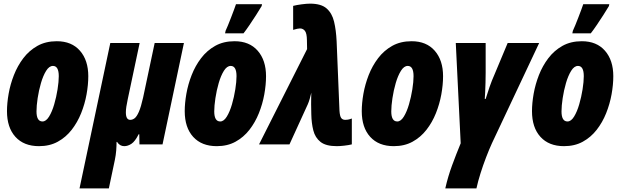

<svg xmlns="http://www.w3.org/2000/svg" viewBox="-20 -788 3385 1048"><path d="M192.9 9.8Q110.4 9.8 64.2 -41Q18.1 -91.8 18.1 -181.2Q18.1 -224.6 27.1 -276.1Q36.1 -327.6 55.9 -378.2Q75.7 -428.7 107.4 -470.5Q139.2 -512.2 184.3 -537.6Q229.5 -563 290 -563Q371.1 -563 416.5 -511Q461.9 -459 461.9 -372.1Q461.9 -325.2 452.4 -272.7Q442.9 -220.2 422.9 -170.2Q402.8 -120.1 371.1 -79.3Q339.4 -38.6 295.2 -14.4Q251 9.8 192.9 9.8ZM211.9 -125Q231.4 -125 247.8 -151.6Q264.2 -178.2 275.9 -218.5Q287.6 -258.8 294.2 -300.5Q300.8 -342.3 300.8 -372.1Q300.8 -428.2 269 -428.2Q248.5 -428.2 231.9 -401.6Q215.3 -375 203.6 -334.7Q191.9 -294.4 185.5 -252.4Q179.2 -210.4 179.2 -180.2Q179.2 -125 211.9 -125Z M414.1 240.2 582 -553.2H742.2L677.2 -246.1Q672.4 -223.6 669.7 -206.1Q667 -188.5 667 -174.8Q667 -133.8 690.9 -133.8Q703.1 -133.8 714.6 -142.3Q726.1 -150.9 737.8 -177.2Q749.5 -203.6 761.2 -255.9L824.2 -553.2H983.9L867.2 0H741.2L740.2 -55.2H736.8Q717.3 -16.1 697.5 -3.2Q677.7 9.8 658.2 9.8Q633.8 9.8 619.1 -13.2H616.2Q616.2 8.8 614.3 33.7Q612.3 58.6 606.9 85L574.2 240.2Z M1163.1 9.8Q1080.6 9.8 1034.4 -41Q988.3 -91.8 988.3 -181.2Q988.3 -224.6 997.3 -276.1Q1006.3 -327.6 1026.1 -378.2Q1045.9 -428.7 1077.6 -470.5Q1109.4 -512.2 1154.5 -537.6Q1199.7 -563 1260.3 -563Q1341.3 -563 1386.7 -511Q1432.1 -459 1432.1 -372.1Q1432.1 -325.2 1422.6 -272.7Q1413.1 -220.2 1393.1 -170.2Q1373 -120.1 1341.3 -79.3Q1309.6 -38.6 1265.4 -14.4Q1221.2 9.8 1163.1 9.8ZM1182.1 -125Q1201.7 -125 1218 -151.6Q1234.4 -178.2 1246.1 -218.5Q1257.8 -258.8 1264.4 -300.5Q1271 -342.3 1271 -372.1Q1271 -428.2 1239.3 -428.2Q1218.8 -428.2 1202.1 -401.6Q1185.5 -375 1173.8 -334.7Q1162.1 -294.4 1155.8 -252.4Q1149.4 -210.4 1149.4 -180.2Q1149.4 -125 1182.1 -125ZM1208.5 -606 1211.4 -620.1Q1216.3 -629.9 1224.4 -649.9Q1232.4 -669.9 1241.5 -693.1Q1250.5 -716.3 1257.8 -736.1Q1265.1 -755.9 1268.1 -765.1H1410.2L1408.2 -754.9Q1396 -734.4 1378.2 -706.5Q1360.4 -678.7 1342 -651.6Q1323.7 -624.5 1309.1 -606Z M1818.4 9.8Q1758.8 9.8 1729.5 -13.4Q1700.2 -36.6 1690.2 -76.2Q1680.2 -115.7 1679.2 -164.1L1678.2 -219.2Q1678.2 -233.9 1678.5 -250.2Q1678.7 -266.6 1679.2 -282.2Q1675.8 -267.1 1670.7 -249Q1665.5 -231 1660.2 -219.2L1560.1 0H1394L1656.2 -520L1655.3 -568.8Q1654.8 -606.4 1644.3 -619.6Q1633.8 -632.8 1617.2 -632.8Q1605.5 -632.8 1580.1 -625V-755.9Q1598.1 -760.7 1626.2 -764.4Q1654.3 -768.1 1672.4 -768.1Q1732.9 -768.1 1762.7 -741.9Q1792.5 -715.8 1803.5 -669.7Q1814.5 -623.5 1817.4 -563L1833 -183.1Q1835 -153.8 1842.5 -143.8Q1850.1 -133.8 1864.3 -133.8Q1871.6 -133.8 1879.2 -135Q1886.7 -136.2 1900.4 -141.1V0Q1883.3 4.4 1858.6 7.1Q1834 9.8 1818.4 9.8Z M2129.4 9.8Q2046.9 9.8 2000.7 -41Q1954.6 -91.8 1954.6 -181.2Q1954.6 -224.6 1963.6 -276.1Q1972.7 -327.6 1992.4 -378.2Q2012.2 -428.7 2043.9 -470.5Q2075.7 -512.2 2120.8 -537.6Q2166 -563 2226.6 -563Q2307.6 -563 2353 -511Q2398.4 -459 2398.4 -372.1Q2398.4 -325.2 2388.9 -272.7Q2379.4 -220.2 2359.4 -170.2Q2339.4 -120.1 2307.6 -79.3Q2275.9 -38.6 2231.7 -14.4Q2187.5 9.8 2129.4 9.8ZM2148.4 -125Q2168 -125 2184.3 -151.6Q2200.7 -178.2 2212.4 -218.5Q2224.1 -258.8 2230.7 -300.5Q2237.3 -342.3 2237.3 -372.1Q2237.3 -428.2 2205.6 -428.2Q2185.1 -428.2 2168.5 -401.6Q2151.9 -375 2140.1 -334.7Q2128.4 -294.4 2122.1 -252.4Q2115.7 -210.4 2115.7 -180.2Q2115.7 -125 2148.4 -125Z M2410.6 240.2Q2424.8 176.8 2447.5 115Q2470.2 53.2 2494.6 -5.9L2467.8 -553.2H2630.9V-392.1Q2630.9 -366.7 2630.1 -337.9Q2629.4 -309.1 2628.2 -284.9Q2627 -260.7 2626 -248H2630.9Q2639.2 -275.9 2651.9 -312.5Q2664.6 -349.1 2679.7 -382.8L2751 -553.2H2922.9L2665.5 -6.8Q2649.9 27.3 2633.3 70.6Q2616.7 113.8 2602.8 158Q2588.9 202.1 2580.6 240.2Z M3058.6 9.8Q2976.1 9.8 2929.9 -41Q2883.8 -91.8 2883.8 -181.2Q2883.8 -224.6 2892.8 -276.1Q2901.9 -327.6 2921.6 -378.2Q2941.4 -428.7 2973.1 -470.5Q3004.9 -512.2 3050 -537.6Q3095.2 -563 3155.8 -563Q3236.8 -563 3282.2 -511Q3327.6 -459 3327.6 -372.1Q3327.6 -325.2 3318.1 -272.7Q3308.6 -220.2 3288.6 -170.2Q3268.6 -120.1 3236.8 -79.3Q3205.1 -38.6 3160.9 -14.4Q3116.7 9.8 3058.6 9.8ZM3077.6 -125Q3097.2 -125 3113.5 -151.6Q3129.9 -178.2 3141.6 -218.5Q3153.3 -258.8 3159.9 -300.5Q3166.5 -342.3 3166.5 -372.1Q3166.5 -428.2 3134.8 -428.2Q3114.3 -428.2 3097.7 -401.6Q3081.1 -375 3069.3 -334.7Q3057.6 -294.4 3051.3 -252.4Q3044.9 -210.4 3044.9 -180.2Q3044.9 -125 3077.6 -125ZM3104 -606 3106.9 -620.1Q3111.8 -629.9 3119.9 -649.9Q3127.9 -669.9 3137 -693.1Q3146 -716.3 3153.3 -736.1Q3160.6 -755.9 3163.6 -765.1H3305.7L3303.7 -754.9Q3291.5 -734.4 3273.7 -706.5Q3255.9 -678.7 3237.5 -651.6Q3219.2 -624.5 3204.6 -606Z"/></svg>

Font: Open Sans Condensed ExtraBold
Style: Italic
Weight: 800
Width: 3
Italic angle: -12°
Designer: Monotype Design Team
Foundry: Monotype Imaging Inc.
Version: Version 3.003; ttfautohint (v1.8.4)